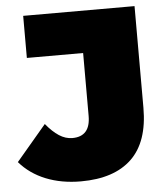

<svg xmlns="http://www.w3.org/2000/svg" viewBox="-76 -746 701 809"><g transform="rotate(-5 275.0 -342.0)"><path d="M234 16Q152 16 86 -10.5Q20 -37 -24 -88L103 -238Q131 -204 158 -186.5Q185 -169 214 -169Q290 -169 290 -256V-522H52V-700H523V-270Q523 -126 449 -55Q375 16 234 16Z"/></g></svg>

Font: Montserrat Thin Black
Style: Regular
Weight: 900
Version: Version 9.000